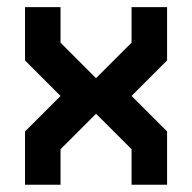

<svg xmlns="http://www.w3.org/2000/svg" viewBox="-20 -508 528 528"><path d="M48.8 -488.3H146.5V-390.6L244.1 -293L341.8 -390.6V-488.3H439.5V-341.8L341.8 -244.1L439.5 -146.5V0H341.8V-97.7L244.1 -195.3L146.5 -97.7V0H48.8V-146.5L146.5 -244.1L48.8 -341.8Z"/></svg>

Font: BabelStone Runic Byrhtferth
Style: Regular
Weight: 400
Designer: Andrew West
Foundry: BabelStone
Version: Version 7.004;November 9, 2023